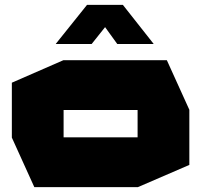

<svg xmlns="http://www.w3.org/2000/svg" viewBox="-20 -774 832 794"><path d="M243 -319V-525H670L763 -320V-319ZM122 0 29 -205V-206H549V0ZM29 -206V-432L242 -525H243V-206ZM549 0V-319H763V-92L550 0ZM465 -592 366 -729 488 -754 615 -593V-592ZM211 -592V-593L340 -754H488L359 -592Z"/></svg>

Font: Foldit ExtraBold
Style: Regular
Weight: 800
Version: Version 1.003